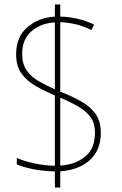

<svg xmlns="http://www.w3.org/2000/svg" viewBox="-20 -830 545 857"><path d="M225 -65Q171 -66 127.5 -75Q84 -84 55 -96V-125Q86 -111 132 -101Q178 -91 225 -90V-404Q176 -425 137 -447.5Q98 -470 75 -503Q52 -536 52 -588Q52 -665 101.5 -708Q151 -751 225 -756V-810H249V-756Q288 -755 325.5 -746.5Q363 -738 400 -720L388 -696Q352 -714 317 -722Q282 -730 249 -731V-421Q305 -399 345.5 -375.5Q386 -352 408 -319.5Q430 -287 430 -238Q430 -159 380.5 -115Q331 -71 249 -65V7H225ZM225 -730Q164 -727 121.5 -691.5Q79 -656 79 -589Q79 -545 98.5 -516.5Q118 -488 151.5 -468.5Q185 -449 225 -431ZM249 -91Q316 -95 360 -131Q404 -167 404 -238Q404 -278 385.5 -305Q367 -332 332.5 -352.5Q298 -373 249 -394Z"/></svg>

Font: Noto Sans Tamil UI SemiCondensed Thin
Style: Regular
Weight: 100
Width: 4
Designer: Jelle Bosma - Monotype Design Team
Foundry: Monotype Imaging Inc.
Version: Version 2.004; ttfautohint (v1.8.4.7-5d5b)